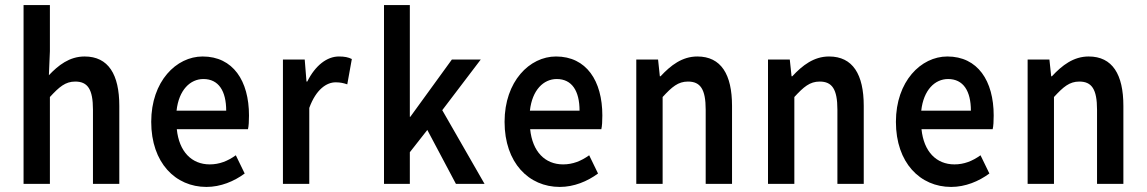

<svg xmlns="http://www.w3.org/2000/svg" viewBox="-20 -726 4527 758"><path d="M73 0H177V-343C214 -383 238 -404 277 -404C326 -404 347 -374 347 -293V0H451V-308C451 -432 408 -503 314 -503C254 -503 210 -468 173 -429L177 -524V-706H73Z M577 -245C577 -83 673 12 795 12C851 12 904 -10 946 -41L911 -113C879 -90 846 -77 808 -77C737 -77 687 -127 678 -216H959C962 -228 963 -248 963 -270C963 -407 900 -503 780 -503C676 -503 577 -405 577 -245ZM677 -289C686 -371 731 -414 783 -414C843 -414 873 -367 873 -289Z M1097 0H1201V-300C1228 -374 1270 -401 1305 -401C1324 -401 1336 -398 1351 -393L1369 -493C1355 -500 1340 -503 1318 -503C1271 -503 1225 -468 1193 -404H1190L1183 -491H1097Z M1496 0H1598V-125L1667 -213L1780 0H1893L1726 -291L1878 -491H1764L1600 -265H1598V-706H1496Z M1972 -245C1972 -83 2068 12 2190 12C2246 12 2299 -10 2341 -41L2306 -113C2274 -90 2241 -77 2203 -77C2132 -77 2082 -127 2073 -216H2354C2357 -228 2358 -248 2358 -270C2358 -407 2295 -503 2175 -503C2071 -503 1972 -405 1972 -245ZM2072 -289C2081 -371 2126 -414 2178 -414C2238 -414 2268 -367 2268 -289Z M2492 0H2596V-343C2633 -383 2657 -404 2696 -404C2745 -404 2766 -374 2766 -293V0H2870V-308C2870 -432 2827 -503 2733 -503C2673 -503 2628 -468 2588 -425H2585L2578 -491H2492Z M3012 0H3116V-343C3153 -383 3177 -404 3216 -404C3265 -404 3286 -374 3286 -293V0H3390V-308C3390 -432 3347 -503 3253 -503C3193 -503 3148 -468 3108 -425H3105L3098 -491H3012Z M3517 -245C3517 -83 3613 12 3735 12C3791 12 3844 -10 3886 -41L3851 -113C3819 -90 3786 -77 3748 -77C3677 -77 3627 -127 3618 -216H3899C3902 -228 3903 -248 3903 -270C3903 -407 3840 -503 3720 -503C3616 -503 3517 -405 3517 -245ZM3617 -289C3626 -371 3671 -414 3723 -414C3783 -414 3813 -367 3813 -289Z M4037 0H4141V-343C4178 -383 4202 -404 4241 -404C4290 -404 4311 -374 4311 -293V0H4415V-308C4415 -432 4372 -503 4278 -503C4218 -503 4173 -468 4133 -425H4130L4123 -491H4037Z"/></svg>

Font: Falling Sky
Style: Condensed
Weight: 400
Designer: Paul D. Hunt
Foundry: Adobe Systems Incorporated
Version: Version 1.02